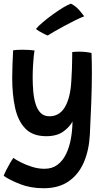

<svg xmlns="http://www.w3.org/2000/svg" viewBox="-27 -762 586 1046"><path d="M211.5 263.5Q139.5 263.5 82.8 241.2Q26 219 -7 196Q-3 184.5 6.8 165Q16.5 145.5 27.5 126.8Q38.5 108 46 98.5Q60.5 109 87.5 122.8Q114.5 136.5 148 147Q181.5 157.5 215.5 157.5Q257.5 157.5 286.5 135.5Q315.5 113.5 333.2 76.5Q351 39.5 359.2 -6.2Q367.5 -52 368 -100.5Q354 -72 318.8 -46Q283.5 -20 225 -20Q151.5 -20 111.2 -61.5Q71 -103 55.2 -175Q39.5 -247 39.5 -338Q39.5 -372.5 41 -410Q42.5 -447.5 44.5 -488Q51.5 -489.5 65.8 -490.2Q80 -491 95.5 -491Q115.5 -491 134.5 -489.8Q153.5 -488.5 161 -487Q159.5 -480 157 -457.5Q154.5 -435 152.8 -403.5Q151 -372 151 -338.5Q151 -301 154.2 -264Q157.5 -227 166.8 -196.2Q176 -165.5 194.2 -147Q212.5 -128.5 242.5 -128.5Q297 -128.5 326.8 -179Q356.5 -229.5 361.5 -320Q363.5 -349.5 364.8 -384.2Q366 -419 366.2 -446Q366.5 -473 366.5 -478.5Q385.5 -480.5 404 -480.5Q439.5 -480.5 471.5 -473.5Q473.5 -426.5 473.5 -364Q473.5 -292.5 470.2 -203.5Q467 -114.5 462.5 -28Q458 57 429.5 122.8Q401 188.5 346.8 226Q292.5 263.5 211.5 263.5ZM359.5 -742Q386 -728.5 405.5 -705.8Q425 -683 431.5 -673Q412.5 -666 383 -651.5Q353.5 -637 322.2 -620Q291 -603 266.2 -588.8Q241.5 -574.5 232.5 -568.5Q227.5 -570 214 -576.8Q200.5 -583.5 187.2 -591.5Q174 -599.5 169 -604.5Q181.5 -620 207 -641.5Q232.5 -663 262 -684.2Q291.5 -705.5 318 -721.5Q344.5 -737.5 359.5 -742Z"/></svg>

Font: Grandstander Medium
Style: Regular
Weight: 500
Designer: Tyler Finck
Foundry: Etcetera Type Co
Version: Version 1.200; ttfautohint (v1.8.3)